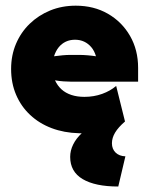

<svg xmlns="http://www.w3.org/2000/svg" viewBox="-20 -467 535 693"><path d="M406.9 206.2Q323.6 206.2 278.5 179.5Q233.3 152.8 233.3 99.3Q233.3 76.4 244.1 54.5Q254.9 32.6 275 13.9Q272.2 13.9 269.8 13.9Q267.4 13.9 265.3 13.9Q211.1 12.5 166.3 -4.5Q121.5 -21.5 88.9 -52.1Q56.2 -82.6 38.2 -124.7Q20.1 -166.7 20.1 -218.1Q20.1 -267.4 37.8 -309Q55.6 -350.7 87.2 -381.2Q118.8 -411.8 161.1 -429.2Q203.5 -446.5 253.5 -446.5Q318.8 -446.5 369.4 -417.4Q420.1 -388.2 449.3 -337.5Q478.5 -286.8 478.5 -222.2V-172.2H237.5Q224.3 -172.2 209.4 -173.3Q194.4 -174.3 178.5 -177.1Q187.5 -157.6 202.1 -144.4Q216.7 -131.2 237.5 -124.3Q258.3 -117.4 284.7 -117.4Q318.8 -117.4 348.6 -128.1Q378.5 -138.9 399.3 -156.9L431.2 -28.5Q406.9 -7.6 395.5 11.5Q384 30.6 384 50Q384 70.8 397.2 83.7Q410.4 96.5 432.6 97.2ZM175 -263.9Q190.3 -266 205.6 -267.4Q220.8 -268.8 233.3 -268.8H266.7Q279.9 -268.8 296.5 -267.4Q313.2 -266 326.4 -263.9Q320.8 -283.3 309.7 -296.5Q298.6 -309.7 283.7 -316.7Q268.8 -323.6 250.7 -323.6Q232.6 -323.6 217.7 -316.7Q202.8 -309.7 192 -296.5Q181.2 -283.3 175 -263.9Z"/></svg>

Font: Afacad Flux Black
Style: Regular
Weight: 900
Designer: Kristian Moeller
Foundry: Dicotype
Version: Version 1.100